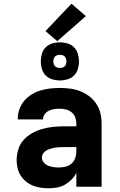

<svg xmlns="http://www.w3.org/2000/svg" viewBox="-20 -998 640 1026"><path d="M240 8Q219 8 197.5 5Q176 2 156 -6Q136 -14 119 -28Q102 -42 90.5 -60Q79 -78 74 -99.5Q69 -121 69 -142Q69 -172 78 -200.5Q87 -229 106.5 -250.5Q126 -272 152 -286.5Q178 -301 206.5 -309Q235 -317 264 -320Q293 -323 322 -323H388V-338Q388 -355 382 -371Q376 -387 362.5 -398Q349 -409 332.5 -413Q316 -417 299 -417Q284 -417 269.5 -415Q255 -413 241.5 -406.5Q228 -400 219 -388Q210 -376 210 -361V-360H75V-364Q75 -390 84 -415Q93 -440 109.5 -459.5Q126 -479 148.5 -493Q171 -507 196 -514.5Q221 -522 247 -525Q273 -528 299 -528Q327 -528 354.5 -524.5Q382 -521 408 -511Q434 -501 456.5 -484Q479 -467 494.5 -443.5Q510 -420 516.5 -393Q523 -366 523 -338V0H388V-74Q378 -54 362 -38Q346 -22 326.5 -11Q307 0 285 4Q263 8 240 8ZM295 -103Q313 -103 331 -107.5Q349 -112 362.5 -124Q376 -136 382 -153.5Q388 -171 388 -189V-212H322Q310 -212 298 -211.5Q286 -211 274 -209Q262 -207 250.5 -203.5Q239 -200 228.5 -194.5Q218 -189 211 -178.5Q204 -168 204 -156Q204 -141 214 -129.5Q224 -118 237.5 -112.5Q251 -107 266 -105Q281 -103 295 -103ZM300 -568Q280 -568 259.5 -574Q239 -580 224.5 -594.5Q210 -609 204 -629.5Q198 -650 198 -670Q198 -690 204 -710.5Q210 -731 224.5 -745.5Q239 -760 259.5 -766Q280 -772 300 -772Q320 -772 340.5 -766Q361 -760 375.5 -745.5Q390 -731 396 -710.5Q402 -690 402 -670Q402 -650 396 -629.5Q390 -609 375.5 -594.5Q361 -580 340.5 -574Q320 -568 300 -568ZM300 -635Q307 -635 314 -637Q321 -639 326 -644Q331 -649 333 -656Q335 -663 335 -670Q335 -677 333 -684Q331 -691 326 -696Q321 -701 314 -703Q307 -705 300 -705Q293 -705 286 -703Q279 -701 274 -696Q269 -691 267 -684Q265 -677 265 -670Q265 -663 267 -656Q269 -649 274 -644Q279 -639 286 -637Q293 -635 300 -635ZM286 -778 223 -832 362 -978 439 -912Z"/></svg>

Font: Iosevka Aile Heavy
Style: Regular
Weight: 900
Designer: Belleve Invis
Foundry: Belleve Invis
Version: Version 31.1.0; ttfautohint (v1.8.4)